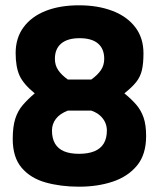

<svg xmlns="http://www.w3.org/2000/svg" viewBox="-20 -692 600 724"><path d="M278 12Q209 12 152 -4Q95 -20 61.5 -59.5Q28 -99 28 -168Q28 -214 37.5 -244Q47 -274 66 -296Q85 -318 111 -340Q68 -375 53.5 -407.5Q39 -440 39 -492Q39 -549 69 -589.5Q99 -630 152.5 -651Q206 -672 278 -672Q349 -672 404 -651Q459 -630 490 -589.5Q521 -549 521 -491Q521 -452 515 -427Q509 -402 493.5 -382.5Q478 -363 449 -340Q476 -318 494 -297Q512 -276 521.5 -248.5Q531 -221 531 -179Q531 -109 496.5 -67.5Q462 -26 405 -7Q348 12 278 12ZM278 -112Q312 -112 335.5 -121.5Q359 -131 371 -150.5Q383 -170 383 -200Q383 -216 376.5 -230.5Q370 -245 357 -256.5Q344 -268 324 -275H236Q205 -263 190.5 -243.5Q176 -224 176 -200Q176 -170 187.5 -150.5Q199 -131 221.5 -121.5Q244 -112 278 -112ZM236 -392H324Q348 -409 360.5 -427.5Q373 -446 373 -470Q373 -508 349.5 -528Q326 -548 280 -548Q235 -548 211 -528Q187 -508 187 -470Q187 -446 199.5 -427.5Q212 -409 236 -392Z"/></svg>

Font: Titillium Web SemiBold
Style: Regular
Weight: 600
Designer: Mohamed Gaber, Accademia di Belle Arti di Urbino
Foundry: Kief Type Foundry, Accademia di Belle Arti di Urbino
Version: Version 3.000; ttfautohint (v1.8.4)